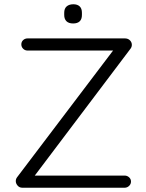

<svg xmlns="http://www.w3.org/2000/svg" viewBox="-20 -880 684 900"><path d="M565 -700Q580 -700 589 -691Q598 -682 598 -670Q598 -660 592 -652L137 -49L135 -57H564Q576 -57 585 -49Q594 -41 594 -29Q594 -17 585 -8.5Q576 0 564 0H85Q71 0 62.5 -10Q54 -20 54 -31Q54 -41 60 -49L513 -647L519 -643H110Q97 -643 88.5 -651.5Q80 -660 80 -672Q80 -684 88.5 -692Q97 -700 110 -700ZM323 -770Q302 -770 291.5 -780.5Q281 -791 281 -810V-820Q281 -840 292.5 -850Q304 -860 324 -860Q343 -860 353.5 -850Q364 -840 364 -820V-810Q364 -790 353.5 -780Q343 -770 323 -770Z"/></svg>

Font: Quicksand Light
Style: Regular
Weight: 400
Version: Version 3.004